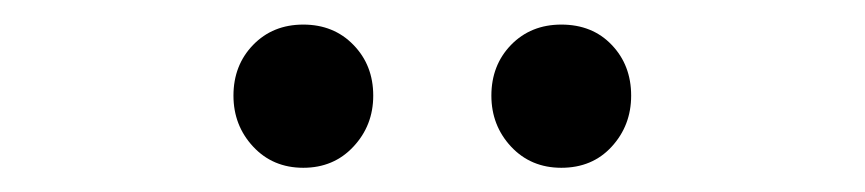

<svg xmlns="http://www.w3.org/2000/svg" viewBox="-20 -793 707 157"><path d="M228 -655.8Q203.1 -655.8 187 -673.1Q170.9 -690.4 170.9 -714.8Q170.9 -739.7 187 -756.3Q203.1 -772.9 228 -772.9Q252.9 -772.9 269 -756.3Q285.2 -739.7 285.2 -714.8Q285.2 -690.4 269 -673.1Q252.9 -655.8 228 -655.8ZM439 -655.8Q414.1 -655.8 397.9 -673.1Q381.8 -690.4 381.8 -714.8Q381.8 -739.7 397.9 -756.3Q414.1 -772.9 439 -772.9Q464.4 -772.9 480.2 -756.3Q496.1 -739.7 496.1 -714.8Q496.1 -690.4 480.2 -673.1Q464.4 -655.8 439 -655.8Z"/></svg>

Font: Shanggu Mono N
Style: Regular
Weight: 350
Designer: GuiWonder
Version: Version 1.021